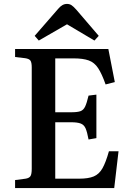

<svg xmlns="http://www.w3.org/2000/svg" viewBox="-20 -960 672 980"><path d="M57 0V-41L111 -48Q129 -51 135.5 -61Q142 -71 142 -99V-616Q142 -641 135.5 -650.5Q129 -660 108 -663L57 -669V-710H533L566 -541L519 -529Q500 -583 481 -612Q462 -641 433 -651.5Q404 -662 356 -662H262V-387H343Q375 -387 390.5 -392.5Q406 -398 414.5 -416Q423 -434 432 -472L472 -477V-255L432 -248Q425 -286 417 -304.5Q409 -323 392 -329.5Q375 -336 343 -336H262V-48H384Q431 -48 458.5 -59.5Q486 -71 503 -101Q520 -131 536 -188H585L563 0ZM178 -753 157 -777 277 -915Q287 -927 298 -933.5Q309 -940 322 -940Q335 -940 345 -933.5Q355 -927 370 -910L484 -777L462 -753L322 -836Z"/></svg>

Font: Literata 36pt Medium
Style: Regular
Weight: 500
Designer: Latin by Veronika Burian and Jose Scaglione. Greek by Irene Vlachou. Cyrillic by Vera Evstafieva.
Foundry: TypeTogether
Version: Version 3.002